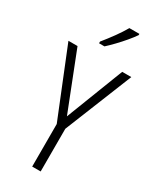

<svg xmlns="http://www.w3.org/2000/svg" viewBox="-237 -1064 881 1079"><g transform="rotate(30 204.0 -524.5)"><path d="M205 -393 349 -765H408L232 -328V-51H177V-327L0 -765H59ZM326 -990Q311 -968 287.5 -940Q264 -912 238 -885Q212 -858 191 -839H156V-850Q186 -887 213.5 -925Q241 -963 261 -998H326Z"/></g></svg>

Font: Noto Sans Tamil UI Condensed Light
Style: Regular
Weight: 300
Width: 3
Designer: Jelle Bosma - Monotype Design Team
Foundry: Monotype Imaging Inc.
Version: Version 2.004; ttfautohint (v1.8.4.7-5d5b)